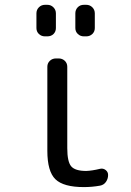

<svg xmlns="http://www.w3.org/2000/svg" viewBox="-20 -760 540 790"><path d="M335 -610.4H325.2Q310.5 -610.4 300.3 -620.1Q290 -629.9 290 -644.5V-705.1Q290 -719.7 299.8 -730Q309.6 -740.2 325.2 -740.2H335Q349.6 -740.2 359.9 -730Q370.1 -719.7 370.1 -705.1V-644.5Q370.1 -629.9 359.9 -620.1Q349.6 -610.4 335 -610.4ZM165 -610.4Q150.4 -610.4 140.1 -620.1Q129.9 -629.9 129.9 -644.5V-705.1Q129.9 -719.7 140.1 -730Q150.4 -740.2 165 -740.2H174.8Q189.5 -740.2 199.7 -730Q210 -719.7 210 -705.1V-644.5Q210 -629.9 200.2 -620.1Q190.4 -610.4 174.8 -610.4ZM391.6 -65.4Q404.3 -68.4 414.6 -60.5Q424.8 -52.7 424.8 -40Q424.8 -24.4 416 -11.7Q407.2 1 391.6 3.9Q358.4 9.8 325.2 9.8Q241.2 9.8 208 -22.5Q174.8 -54.7 174.8 -139.6V-485.4Q174.8 -500 185.1 -509.8Q195.3 -519.5 210 -519.5H221.7Q236.3 -519.5 246.6 -509.8Q256.8 -500 256.8 -485.4V-150.4Q256.8 -94.7 272.9 -75.7Q289.1 -56.6 335 -56.6Q359.4 -57.6 391.6 -65.4Z"/></svg>

Font: Rounded-L Mgen+ 2m regular
Style: Regular
Weight: 400
Designer: [Source Han Sans]
Ryoko NISHIZUKA  (kana & ideographs); Paul D. Hunt (Latin, Greek & Cyrillic); Wenlong ZHANG  (bopomofo
Version: Version 1.059.20150602